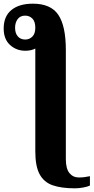

<svg xmlns="http://www.w3.org/2000/svg" viewBox="-102 -784 509 1044"><path d="M305 240Q232 240 184.5 223.5Q137 207 113.5 163.5Q90 120 90 40V-520Q67 -508 36 -508Q-13 -508 -47.5 -539.5Q-82 -571 -82 -629Q-82 -695 -40 -729.5Q2 -764 77 -764Q174 -764 215 -703.5Q256 -643 256 -512V81Q256 133 275.5 157Q295 181 327 181Q344 181 358.5 179Q373 177 387 174V225Q375 231 351 235.5Q327 240 305 240ZM35 -569Q58 -569 74 -585Q90 -601 90 -633Q90 -667 74 -683Q58 -699 35 -699Q8 -699 -6 -680Q-20 -661 -20 -633Q-20 -603 -5 -586Q10 -569 35 -569Z"/></svg>

Font: Noto Serif SemiCondensed ExtraBold
Style: Regular
Weight: 800
Width: 4
Designer: Monotype Design Team
Foundry: Monotype Imaging Inc.
Version: Version 2.015